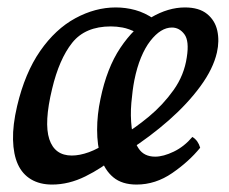

<svg xmlns="http://www.w3.org/2000/svg" viewBox="-20 -487 616 516"><path d="M120 9Q87 9 63.5 -5Q40 -19 28 -45.5Q16 -72 15 -111.5Q14 -151 26 -202Q47 -291 88 -350Q129 -409 182.5 -438Q236 -467 291 -467Q318 -467 343.5 -460Q369 -453 394 -436L348 -399Q326 -410 309.5 -413Q293 -416 278 -416Q209 -416 174 -372Q139 -328 120 -248Q98 -157 112.5 -113Q127 -69 173 -69Q194 -69 219 -78Q244 -87 275 -108L291 -66Q254 -35 209.5 -13Q165 9 120 9ZM347 9Q308 9 284.5 -10.5Q261 -30 251 -63.5Q241 -97 241 -138Q241 -179 250 -221Q267 -304 303.5 -358.5Q340 -413 386 -440Q432 -467 477 -467Q515 -467 536.5 -449.5Q558 -432 564 -404.5Q570 -377 563 -346Q553 -302 518.5 -255Q484 -208 434 -164Q384 -120 325 -82L303 -119Q342 -142 380 -173.5Q418 -205 446.5 -245Q475 -285 482 -333Q489 -377 475.5 -395Q462 -413 442 -413Q427 -413 412.5 -404Q398 -395 384 -377Q370 -359 359 -332.5Q348 -306 341 -271Q336 -245 333 -210.5Q330 -176 334 -143Q338 -110 352.5 -88Q367 -66 397 -66Q419 -66 447 -79.5Q475 -93 497 -119Q505 -114 510 -107Q515 -100 518 -90Q488 -53 443 -22Q398 9 347 9Z"/></svg>

Font: Vollkorn
Style: Italic
Weight: 400
Italic angle: -11°
Designer: Friedrich Althausen
Foundry: Friedrich Althausen
Version: Version 5.001